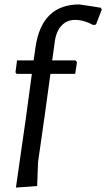

<svg xmlns="http://www.w3.org/2000/svg" viewBox="-20 -724 480 868"><path d="M321 -451 328 -443 320 -390H208L182 -201L152 9L148 117L52 124L97 -190L124 -390H55L50 -397L57 -451H132L140 -507Q167 -704 339 -704L436 -689L440 -681L414 -613L401 -611Q360 -634 319 -634Q282 -634 257.5 -607.5Q233 -581 227 -531L216 -451Z"/></svg>

Font: Alegreya Sans Medium
Style: Italic
Weight: 500
Italic angle: -7°
Designer: Juan Pablo del Peral
Foundry: Huerta Tipografica
Version: Version 2.007